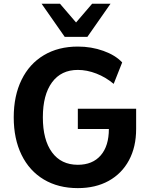

<svg xmlns="http://www.w3.org/2000/svg" viewBox="-20 -973 779 1004"><path d="M204.1 -359.4Q204.1 -241.5 252 -176.4Q299.8 -111.3 387 -111.3Q463.9 -111.3 506.6 -160.4Q549.3 -209.5 549.3 -298.6H387V-404.5H691.9V-298.6Q691.9 -204.6 654.4 -134.9Q616.9 -65.2 548.3 -27.2Q479.7 10.7 387 10.7Q284.9 10.7 209.2 -34.4Q133.5 -79.6 92.7 -163.2Q51.8 -246.8 51.8 -359.4Q51.8 -471.9 92.7 -555.5Q133.5 -639.2 209.2 -684.3Q284.9 -729.5 387 -729.5Q458 -729.5 520.6 -707Q583.3 -684.6 618.9 -646.5L574.5 -534.4Q533.2 -569.1 483.9 -588.3Q434.6 -607.4 387 -607.4Q299.8 -607.4 252 -542.4Q204.1 -477.3 204.1 -359.4ZM197.5 -953.4H293.7L377.7 -855.5L461.7 -953.4H557.9L437 -780.3H318.4Z"/></svg>

Font: Min Sans VF VF
Style: Regular
Weight: 400
Designer: Jinseong-Kim, NotoSansCJK, Nunito
Foundry: Jinseong-Kim
Version: Version 1.420;Glyphs 3.1.2 (3151)